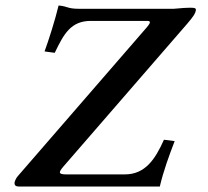

<svg xmlns="http://www.w3.org/2000/svg" viewBox="-20 -678 755 698"><path d="M561 0C574 -56 595 -113 615 -165L576 -170C544 -98 507 -44 434 -44H220C190 -44 194 -53 210 -72L660 -591C684 -619 690 -629 692 -640C693 -647 691 -650 672 -650C660 -650 642 -649 611 -646H269C223 -646 228 -655 193 -658C180 -604 157 -532 142 -491L179 -486C212 -555 238 -602 310 -602H516C533 -602 522 -589 514 -579L45 -38C38 -30 35 -22 33 -15C32 -5 36 0 49 0Z"/></svg>

Font: Linux Libertine O
Style: Bold Italic
Weight: 700
Italic angle: -11.5°
Designer: Philipp H. Poll
Foundry: Philipp H. Poll
Version: Version 4.1.0